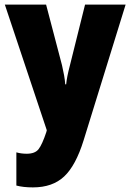

<svg xmlns="http://www.w3.org/2000/svg" viewBox="-20 -573 567 833"><path d="M1 -553H180L249 -290Q254 -269 258 -246.5Q262 -224 263 -207H267Q270 -239 283 -288L349 -553H525L343 35Q309 145 258.5 192.5Q208 240 123 240Q102 240 84 238Q66 236 51 232V88Q72 94 96 94Q132 94 147.5 74Q163 54 181 0L183 -8Z"/></svg>

Font: Noto Sans Khmer UI Condensed Black
Style: Regular
Weight: 900
Width: 3
Designer: Danh Hong and the Monotype Design Team
Foundry: Monotype Imaging Inc.
Version: Version 2.002; ttfautohint (v1.8.4.7-5d5b)